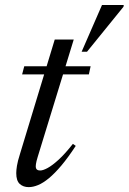

<svg xmlns="http://www.w3.org/2000/svg" viewBox="-20 -739 515 768"><path d="M68.5 -441.5 77 -474H342.5L335.5 -441.5ZM131 -112Q128 -102 126.2 -95Q124.5 -88 123.8 -83Q123 -78 123 -74Q123 -65 127.5 -61Q132 -57 140.5 -57Q152 -57 170.5 -67Q189 -77 214.5 -100.2Q240 -123.5 271.5 -163.5L283 -155.5Q252.5 -109 225.8 -77.2Q199 -45.5 175.8 -26.2Q152.5 -7 132.5 1.2Q112.5 9.5 95 9.5Q73 9.5 59 -3.2Q45 -16 45 -46.5Q45 -58 47.8 -75.8Q50.5 -93.5 60.5 -125L199 -581H275ZM306.5 -532 388 -719H475L474 -712L328 -532Z"/></svg>

Font: Newsreader 48pt
Style: Italic
Weight: 400
Italic angle: -17°
Version: Version 1.003